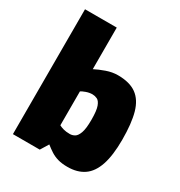

<svg xmlns="http://www.w3.org/2000/svg" viewBox="-180 -886 950 1016"><g transform="rotate(30 295.0 -378.5)"><path d="M380 6Q346 6 321.5 -1Q297 -8 277.5 -20.5Q258 -33 238 -49L208 0H44V-763H238V-509Q265 -523 300.5 -535.5Q336 -548 370 -548Q442 -548 483.5 -518Q525 -488 542.5 -425.5Q560 -363 560 -263Q560 -168 540 -108.5Q520 -49 480 -21.5Q440 6 380 6ZM304 -151Q319 -151 333 -159Q347 -167 356.5 -193Q366 -219 366 -273Q366 -330 356.5 -355Q347 -380 332.5 -386.5Q318 -393 304 -393Q285 -393 265.5 -386Q246 -379 238 -373V-166Q249 -160 265 -155.5Q281 -151 304 -151Z"/></g></svg>

Font: Exo Thin Black
Style: Regular
Weight: 900
Version: Version 2.000